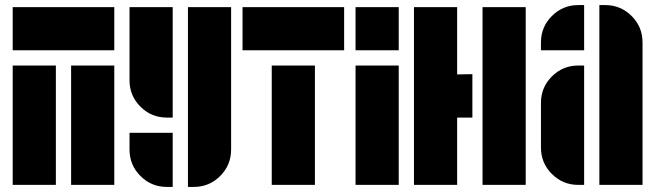

<svg xmlns="http://www.w3.org/2000/svg" viewBox="-20 -728 2580 756"><path d="M260 0V-470H430V0ZM30 -530V-700H430V-530ZM30 0V-470H200V0Z M720 8V-700H890V-139Q890 -78 847 -35Q804 8 743 8ZM490 -139V-205H660V8H637Q576 8 533 -35Q490 -78 490 -139ZM490 -412V-700H660V-265H637Q576 -265 533 -308Q490 -351 490 -412Z M1050 0V-470H1220V0ZM935 -530V-700H1335V-530Z M1380 0V-470H1550V0ZM1380 -530V-700H1550V-530Z M1880 0V-700H2050V0ZM1780 -435 1840 -436V-265H1780V0H1610V-700H1780Z M2110 -561Q2110 -622 2153 -665Q2196 -708 2257 -708H2280V-530H2110ZM2110 -323Q2110 -384 2153 -427Q2196 -470 2257 -470H2280V0H2257Q2196 0 2153 -43Q2110 -86 2110 -147ZM2363 -708Q2424 -708 2467 -665Q2510 -622 2510 -561V0H2340V-708Z"/></svg>

Font: Promplate
Style: Bold
Weight: 400
Designer: Evgeny Tarasenko
Foundry: Evgeny Tarasenko
Version: Version 1.000